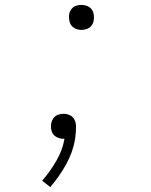

<svg xmlns="http://www.w3.org/2000/svg" viewBox="-20 -558 616 783"><path d="M312 -436Q323 -436 334.5 -440Q346 -444 353.5 -454Q361 -464 362 -475Q365 -491 360.5 -506.5Q356 -522 342.5 -530Q329 -538 312 -538Q301 -538 290 -534.5Q279 -531 271.5 -521Q264 -511 262 -500Q260 -483 264.5 -467.5Q269 -452 282.5 -444Q296 -436 312 -436ZM185 205Q222 162 249.5 112.5Q277 63 286 11Q288 -3 289 -16.5Q290 -30 290 -43Q290 -57 284 -69.5Q278 -82 265.5 -88Q253 -94 239 -94Q228 -94 216.5 -90Q205 -86 198 -76Q191 -66 189 -55Q186 -39 190.5 -23.5Q195 -8 209 0Q223 8 239 8H243Q235 54 210 97.5Q185 141 152 179Z"/></svg>

Font: Iosevka Sparkle XLtObl
Style: Regular
Weight: 200
Italic angle: -9°
Designer: Belleve Invis
Foundry: Belleve Invis
Version: Version 4.5.0; ttfautohint (v1.8.3)